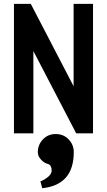

<svg xmlns="http://www.w3.org/2000/svg" viewBox="-20 -704 565 1014"><path d="M156.2 0H53.7V-683.6H142.6L368.7 -248.5V-683.6H471.2V0H382.3L156.2 -434.6ZM234.9 162.6Q213.9 157.7 196.8 139.2Q179.7 120.6 179.7 99.6Q179.7 61 206.3 32.5Q232.9 3.9 274.4 3.9Q315.4 3.9 342.5 32Q369.6 60.1 369.6 99.6Q369.6 272.5 203.1 290L193.4 253.9Q215.3 245.6 234.1 230Q252.9 214.4 252.9 195.8Q252.9 185.5 248.5 175.3Q244.1 165 234.9 162.6Z"/></svg>

Font: Anka/Coder Condensed
Style: Bold
Weight: 700
Width: 4
Monospace: yes
Version: Version 001.100